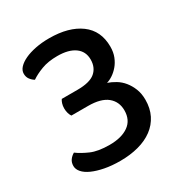

<svg xmlns="http://www.w3.org/2000/svg" viewBox="-152 -734 812 858"><g transform="rotate(-30 254.5 -305.0)"><path d="M221 -622Q322 -622 381 -578.5Q440 -535 440 -453Q440 -424 431 -401.5Q422 -379 408 -362.5Q394 -346 377.5 -335Q361 -324 346 -320Q366 -313 386 -301Q406 -289 421.5 -270Q437 -251 447 -226Q457 -201 457 -169Q457 -125 440 -91Q423 -57 392 -34Q361 -11 318 0.5Q275 12 224 12Q180 12 144 5Q108 -2 82.5 -13.5Q57 -25 43.5 -40.5Q30 -56 30 -73Q30 -91 39 -103.5Q48 -116 62 -124Q86 -106 122.5 -90Q159 -74 218 -74Q280 -74 316 -99.5Q352 -125 352 -175Q352 -220 319.5 -246.5Q287 -273 221 -273H135Q130 -280 126.5 -291.5Q123 -303 123 -316Q123 -330 126.5 -341Q130 -352 135 -359H216Q280 -359 307.5 -382.5Q335 -406 335 -447Q335 -489 303 -512Q271 -535 213 -535Q166 -535 131.5 -522Q97 -509 74 -493Q62 -500 53 -512Q44 -524 44 -541Q44 -558 57.5 -572.5Q71 -587 94.5 -598Q118 -609 150.5 -615.5Q183 -622 221 -622Z"/></g></svg>

Font: Baloo Tammudu 2 Medium
Style: Regular
Weight: 500
Designer: Maithili Shingre, Omkar Shende and Ek Type
Foundry: Ek Type
Version: Version 1.640;hotconv 1.0.111;makeotfexe 2.5.65597; ttfautoh